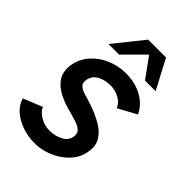

<svg xmlns="http://www.w3.org/2000/svg" viewBox="-243 -788 886 886"><g transform="rotate(45 200.0 -344.5)"><path d="M138.5 9.5Q79.5 6 31 -22.5Q-17.5 -51 -31.5 -98L62 -136Q69.5 -115.5 97.5 -97.8Q125.5 -80 161.5 -80Q196 -80 225.8 -95.5Q255.5 -111 260 -141Q263 -163 250 -175Q237 -187 216 -193.8Q195 -200.5 174 -206.5Q126 -217.5 88 -236.8Q50 -256 30.2 -286.2Q10.5 -316.5 16.5 -360.5Q23.5 -408.5 54.5 -443.8Q85.5 -479 130.2 -498Q175 -517 223.5 -517Q283.5 -517 330 -491.5Q376.5 -466 397 -421.5L307 -372.5Q299 -395 274 -410.2Q249 -425.5 219 -427Q180.5 -428.5 150.2 -412.8Q120 -397 115 -363Q112 -341 125.8 -330Q139.5 -319 162.5 -312.8Q185.5 -306.5 209 -298.5Q251.5 -284 287.8 -264Q324 -244 343.8 -214.5Q363.5 -185 357 -142.5Q350.5 -95.5 317.2 -60.2Q284 -25 236.2 -6.2Q188.5 12.5 138.5 9.5ZM302.5 -699 378.5 -555H309L238 -653.5L139.5 -555H70.5L186 -699Z"/></g></svg>

Font: Urbanist SemiBold
Style: Italic
Weight: 600
Italic angle: -8°
Designer: Corey Hu
Foundry: Corey Hu
Version: Version 1.321; ttfautohint (v1.8.4.7-5d5b)